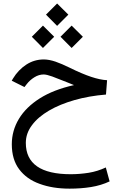

<svg xmlns="http://www.w3.org/2000/svg" viewBox="-20 -761 698 1111"><path d="M246.1 -676.3 310.5 -611.3 375.5 -676.3 310.5 -740.7ZM330.1 -548.3 394.5 -483.4 459.5 -548.3 394.5 -612.8ZM164.1 -548.3 228.5 -483.4 293.5 -548.3 228.5 -612.8ZM408.2 -268.6C329.6 -251 263.7 -225.6 210.4 -191.9C157.2 -158.2 116.7 -118.7 89.4 -73.2C62 -27.8 48.3 21.5 48.3 73.7C48.3 132.3 62.5 180.7 90.8 218.3C119.1 256.3 158.7 284.7 209 302.7C259.3 321.3 316.9 330.6 382.8 330.6C426.3 330.6 467.8 327.6 506.8 321.3C545.9 314.9 581.5 304.2 614.3 288.6L592.3 208C560.1 223.1 526.9 233.4 493.2 238.8C459.5 244.1 424.8 247.1 389.6 247.1C216.3 247.1 129.4 186.5 129.4 65.9C129.4 29.3 141.1 -4.9 165 -36.6C188.5 -68.4 221.2 -96.2 263.7 -121.1C306.2 -146 355.5 -166 411.6 -182.1C467.8 -198.2 528.3 -208.5 593.3 -213.9L599.6 -296.9C571.8 -298.3 541 -305.2 507.3 -316.4C473.6 -327.6 431.6 -345.2 381.3 -370.1C352.5 -384.3 326.2 -395.5 301.3 -404.3C276.4 -412.6 253.9 -417 233.4 -417C196.8 -417 163.1 -407.2 132.3 -387.2C101.6 -367.2 75.7 -340.3 55.2 -306.6L47.9 -293.9L121.6 -257.3L134.8 -274.4C147 -290 161.6 -303.2 179.2 -314C196.3 -324.7 214.4 -330.1 232.9 -330.1C244.1 -330.1 260.7 -326.2 282.2 -318.4C303.7 -310.5 331.1 -299.8 363.8 -286.6C377.4 -281.2 386.7 -277.3 391.6 -275.4C396.5 -273.4 401.9 -271 408.2 -268.6Z"/></svg>

Font: Vazir
Style: Regular
Weight: 400
Designer: Saber Rastikerdar
Foundry: Saber Rastikerdar
Version: Version 27.002;January 24, 2021;FontCreator 13.0.0.2683 64-b